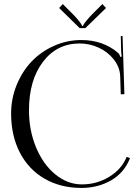

<svg xmlns="http://www.w3.org/2000/svg" viewBox="-20 -926 692 954"><path d="M403.8 -786.1H376L273.9 -886.2L292 -905.8L340.8 -856.9Q354.5 -843.3 366 -829.6Q377.4 -815.9 382.8 -807.4Q388.2 -798.8 388.2 -796.9H392.1Q392.1 -798.8 397.5 -807.1Q402.8 -815.4 414.3 -829.1Q425.8 -842.8 439.9 -856.9L488.8 -905.8L506.8 -886.2ZM35.2 -361.8Q35.2 -436 62.7 -503.7Q90.3 -571.3 137 -620.4Q183.6 -669.4 248.3 -698.2Q313 -727.1 383.8 -727.1Q492.2 -727.1 566.9 -663.1Q574.7 -655.3 578.1 -643.1L585 -645Q583 -652.8 582 -673.8L580.1 -746.6L588.9 -747.1L598.1 -458L580.1 -457.5L577.1 -549.8Q574.7 -593.3 545.4 -630.6Q516.1 -668 470.7 -689Q425.3 -710 376 -710Q262.7 -710 193.4 -618.7Q124 -527.3 124 -377.9Q124 -277.8 159.4 -193.1Q194.8 -108.4 255.4 -59.1Q315.9 -9.8 387.2 -9.8Q460 -9.8 522 -47.1Q584 -84.5 609.4 -146.5L626 -140.1Q597.7 -67.9 532.2 -30Q466.8 7.8 384.8 7.8Q280.8 7.8 201.4 -38.1Q122.1 -84 78.6 -168Q35.2 -252 35.2 -361.8Z"/></svg>

Font: FoglihtenNo07calt
Style: Regular
Weight: 500
Designer: gluk (gluksza@wp.pl)
Foundry: gluk (gluksza@wp.pl)
Version: Version 0.844